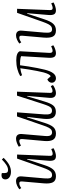

<svg xmlns="http://www.w3.org/2000/svg" viewBox="882 -1638 770 2574"><g transform="rotate(-90 1267.0 -351.0)"><path d="M16 -476Q36 -493 66.5 -507Q97 -521 125 -521Q159 -521 176 -501.5Q193 -482 189 -442L163 -144Q158 -86 167.5 -62Q177 -38 207 -38Q229 -38 244.5 -48.5Q260 -59 275 -86.5Q290 -114 308 -165L428 -507H482L465 -73Q464 -51 469.5 -40.5Q475 -30 492 -30Q504 -30 520 -35Q536 -40 556 -49L567 -18Q547 -6 516 4Q485 14 462 14Q421 14 408 -12Q395 -38 399 -86L423 -372L417 -373L341 -142Q315 -60 281.5 -23Q248 14 192 14Q131 14 110 -27Q89 -68 96 -149L121 -435Q123 -458 118 -467.5Q113 -477 96 -477Q66 -477 33 -451ZM251 -589Q206 -589 177.5 -609.5Q149 -630 149 -664Q149 -688 163.5 -702Q178 -716 204 -716Q218 -716 234 -711V-674Q234 -649 243.5 -638.5Q253 -628 275 -628Q308 -628 344 -651.5Q380 -675 416 -711L438 -687Q382 -632 339.5 -610.5Q297 -589 251 -589Z M587 -484Q606 -497 637 -509Q668 -521 693 -521Q730 -521 745.5 -499.5Q761 -478 757 -439L731 -135Q726 -81 739 -59.5Q752 -38 779 -38Q798 -38 812.5 -47Q827 -56 842 -83Q857 -110 875 -165L993 -508H1048L1020 -138Q1017 -85 1028.5 -62Q1040 -39 1070 -39Q1092 -39 1106 -49.5Q1120 -60 1132.5 -87Q1145 -114 1161 -163L1272 -508H1325L1309 -70Q1308 -50 1313.5 -41Q1319 -32 1335 -32Q1361 -32 1399 -55L1414 -26Q1395 -11 1364.5 1.5Q1334 14 1307 14Q1235 14 1242 -73L1268 -371L1263 -373L1193 -139Q1168 -55 1138.5 -21Q1109 13 1055 13Q998 13 975.5 -26.5Q953 -66 961 -150Q967 -205 973.5 -260.5Q980 -316 987 -372L981 -374L908 -142Q881 -56 849.5 -21Q818 14 764 14Q702 14 679.5 -26.5Q657 -67 664 -144L690 -435Q691 -458 685 -467.5Q679 -477 664 -477Q643 -477 601 -456Z M1534 -465Q1572 -488 1627 -503Q1682 -518 1745 -518Q1847 -518 1867 -471L1845 -74Q1843 -31 1872 -31Q1884 -31 1899 -36Q1914 -41 1935 -50L1947 -21Q1928 -8 1897.5 3Q1867 14 1842 14Q1805 14 1791 -9Q1777 -32 1779 -77L1801 -453Q1782 -462 1748 -465Q1714 -468 1679 -467Q1673 -416 1663 -355Q1653 -294 1642 -236.5Q1631 -179 1620 -136Q1600 -57 1571.5 -21.5Q1543 14 1505 14Q1480 14 1462.5 -1.5Q1445 -17 1445 -42Q1445 -62 1458 -78.5Q1471 -95 1491 -101L1532 -56Q1547 -63 1559.5 -87.5Q1572 -112 1583 -151Q1592 -187 1602.5 -239Q1613 -291 1622.5 -350Q1632 -409 1639 -464Q1618 -462 1589 -454.5Q1560 -447 1545 -440Z M1970 -476Q1990 -493 2020.5 -507Q2051 -521 2079 -521Q2113 -521 2130 -501.5Q2147 -482 2143 -442L2117 -144Q2112 -86 2121.5 -62Q2131 -38 2161 -38Q2183 -38 2198.5 -48.5Q2214 -59 2229 -86.5Q2244 -114 2262 -165L2382 -507H2436L2419 -73Q2418 -51 2423.5 -40.5Q2429 -30 2446 -30Q2458 -30 2474 -35Q2490 -40 2510 -49L2521 -18Q2501 -6 2470 4Q2439 14 2416 14Q2375 14 2362 -12Q2349 -38 2353 -86L2377 -372L2371 -373L2295 -142Q2269 -60 2235.5 -23Q2202 14 2146 14Q2085 14 2064 -27Q2043 -68 2050 -149L2075 -435Q2077 -458 2072 -467.5Q2067 -477 2050 -477Q2020 -477 1987 -451Z"/></g></svg>

Font: Literata 36pt Light
Style: Italic
Weight: 300
Italic angle: -2°
Designer: Latin by Veronika Burian and Jose Scaglione. Greek by Irene Vlachou. Cyrillic by Vera Evstafieva
Foundry: TypeTogether
Version: Version 3.002